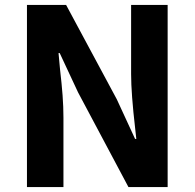

<svg xmlns="http://www.w3.org/2000/svg" viewBox="-20 -762 793 782"><path d="M249.2 -742 455.6 -357.8 530.2 -196.2H535.2L530.6 -238Q514 -381 514 -460.2V-742H662.8V0H503.2L297.8 -386L223.2 -545.8H218.4L224.6 -478.6Q231.4 -420.6 234.9 -373.6Q238.4 -326.6 238.4 -282.8V0H89.8V-742Z"/></svg>

Font: 寒蝉端黑体 Light
Style: Regular
Weight: 300
Designer: ChillDuanSans {Warren2060}; 
Source Han Sans {Ryoko NISHIZUKA 西塚涼子 (kana, bopomofo & ideographs); Paul D. Hunt (Latin, G
Foundry: ChillType&Adobe
Version: Version 1.300;Glyphs 3.3 (3306)